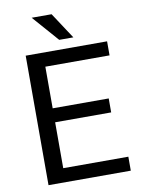

<svg xmlns="http://www.w3.org/2000/svg" viewBox="-98 -973 763 1038"><g transform="rotate(-10 284.0 -453.5)"><path d="M534.2 -76.7V0H82.5V-710.9H529.3V-633.8H176.8V-405.3H484.4V-328.6H176.8V-76.7ZM259.3 -907.2 353.5 -763.7H275.9L149.9 -907.2Z"/></g></svg>

Font: Vazirmatn FD
Style: Regular
Weight: 400
Designer: Saber Rastikerdar
Foundry: Saber Rastikerdar
Version: Version 33.001